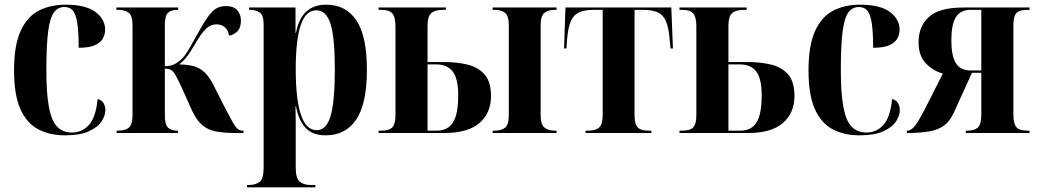

<svg xmlns="http://www.w3.org/2000/svg" viewBox="-20 -568 4436 820"><path d="M257 10Q192 10 143 -16Q94 -42 67 -102.5Q40 -163 40 -267Q40 -374 68 -435.5Q96 -497 145.5 -522.5Q195 -548 260 -548Q346 -548 387.5 -517Q429 -486 429 -441Q429 -423 420.5 -405.5Q412 -388 387.5 -376Q363 -364 316 -364Q316 -432 310 -470Q304 -508 291 -523Q278 -538 255 -538Q227 -538 210 -514.5Q193 -491 185.5 -432.5Q178 -374 178 -268Q178 -169 189 -110.5Q200 -52 224 -27Q248 -2 287 -2Q330 -2 359.5 -34Q389 -66 397 -145Q414 -141 422 -128Q430 -115 430 -97Q430 -75 414 -50Q398 -25 360 -7.5Q322 10 257 10Z M478 0V-10H484Q515 -10 530.5 -23Q546 -36 546 -76V-459Q546 -500 530.5 -513Q515 -526 482 -526H477V-536H741V-526H738Q711 -526 697.5 -513.5Q684 -501 684 -459V-285Q709 -286 725.5 -294Q742 -302 759 -319Q774 -335 790 -363.5Q806 -392 829 -433Q862 -493 885.5 -517.5Q909 -542 944 -542Q979 -542 994 -523.5Q1009 -505 1009 -480Q1009 -449 993 -433.5Q977 -418 958 -416Q955 -438 941 -451Q927 -464 905 -464Q879 -464 859 -444.5Q839 -425 815 -383Q796 -351 781.5 -330.5Q767 -310 745 -293Q805 -292 835 -273.5Q865 -255 888 -212L935 -119Q959 -73 972 -49.5Q985 -26 994.5 -18Q1004 -10 1017 -10H1020V0H986Q937 0 902.5 -6.5Q868 -13 843.5 -34Q819 -55 800 -96L758 -190Q741 -226 731 -244.5Q721 -263 711 -269Q701 -275 684 -275V-77Q684 -36 697.5 -23Q711 -10 738 -10H740V0Z M1035 232V222H1042Q1073 222 1089.5 208Q1106 194 1106 147V-463Q1106 -505 1088 -515.5Q1070 -526 1048 -526H1044V-536H1242V-427H1244Q1266 -548 1373 -548Q1457 -548 1502 -481Q1547 -414 1547 -270Q1547 -125 1501.5 -57.5Q1456 10 1371 10Q1316 10 1286 -21Q1256 -52 1244 -114H1242Q1243 -80 1243 -45Q1243 -10 1243 25V147Q1243 194 1260 208Q1277 222 1307 222H1327V232ZM1333 -12Q1374 -12 1392 -73Q1410 -134 1410 -273Q1410 -409 1391.5 -466.5Q1373 -524 1331 -524Q1285 -524 1264 -459.5Q1243 -395 1243 -273Q1243 -145 1265 -78.5Q1287 -12 1333 -12Z M1597 0V-10H1608Q1644 -10 1656.5 -25Q1669 -40 1669 -75V-455Q1669 -495 1655.5 -510.5Q1642 -526 1608 -526H1597V-536H1884V-526H1873Q1837 -526 1821.5 -511.5Q1806 -497 1806 -460V-303H1879Q1932 -303 1977 -292Q2022 -281 2049.5 -250Q2077 -219 2077 -158Q2077 -85 2027.5 -42.5Q1978 0 1879 0ZM2084 0V-10H2093Q2120 -10 2136.5 -22Q2153 -34 2153 -77V-460Q2153 -501 2136.5 -513.5Q2120 -526 2094 -526H2084V-536H2357V-526H2349Q2322 -526 2305.5 -513.5Q2289 -501 2289 -459V-77Q2289 -36 2305.5 -23Q2322 -10 2349 -10H2357V0ZM1846 -10Q1892 -10 1914.5 -45Q1937 -80 1937 -161Q1937 -233 1913 -263Q1889 -293 1842 -293H1806V-10Z M2481 0V-10H2492Q2525 -10 2539.5 -24Q2554 -38 2554 -78V-526H2517Q2477 -526 2453 -515Q2429 -504 2417.5 -476.5Q2406 -449 2402 -400L2399 -361H2389L2395 -536H2847L2854 -361H2844L2840 -400Q2836 -449 2824.5 -476.5Q2813 -504 2789.5 -515Q2766 -526 2726 -526H2690V-78Q2690 -38 2703.5 -24Q2717 -10 2748 -10H2762V0Z M2882 0V-10H2893Q2929 -10 2941.5 -25Q2954 -40 2954 -75V-455Q2954 -495 2940.5 -510.5Q2927 -526 2893 -526H2882V-536H3169V-526H3158Q3122 -526 3106.5 -511.5Q3091 -497 3091 -460V-303H3175Q3229 -303 3274 -292Q3319 -281 3346 -250Q3373 -219 3373 -158Q3373 -85 3323.5 -42.5Q3274 0 3176 0ZM3142 -10Q3189 -10 3211 -45Q3233 -80 3233 -161Q3233 -233 3209.5 -263Q3186 -293 3139 -293H3091V-10Z M3650 10Q3585 10 3536 -16Q3487 -42 3460 -102.5Q3433 -163 3433 -267Q3433 -374 3461 -435.5Q3489 -497 3538.5 -522.5Q3588 -548 3653 -548Q3739 -548 3780.5 -517Q3822 -486 3822 -441Q3822 -423 3813.5 -405.5Q3805 -388 3780.5 -376Q3756 -364 3709 -364Q3709 -432 3703 -470Q3697 -508 3684 -523Q3671 -538 3648 -538Q3620 -538 3603 -514.5Q3586 -491 3578.5 -432.5Q3571 -374 3571 -268Q3571 -169 3582 -110.5Q3593 -52 3617 -27Q3641 -2 3680 -2Q3723 -2 3752.5 -34Q3782 -66 3790 -145Q3807 -141 3815 -128Q3823 -115 3823 -97Q3823 -75 3807 -50Q3791 -25 3753 -7.5Q3715 10 3650 10Z M3853 0V-10H3855Q3872 -10 3889 -32.5Q3906 -55 3934 -110L4007 -254Q3967 -264 3935 -296.5Q3903 -329 3903 -388Q3903 -455 3947 -495.5Q3991 -536 4096 -536H4377V-526H4370Q4333 -526 4320.5 -512Q4308 -498 4308 -459V-78Q4308 -41 4320.5 -25.5Q4333 -10 4367 -10H4377V0H4105V-10H4111Q4141 -10 4156 -23Q4171 -36 4171 -78V-257H4131L4055 -90Q4039 -53 4014 -33.5Q3989 -14 3950 -7Q3911 0 3853 0ZM4126 -267H4171V-526H4126Q4081 -526 4062 -494Q4043 -462 4043 -396Q4043 -331 4062 -299Q4081 -267 4126 -267Z"/></svg>

Font: Noto Serif Display Condensed
Style: Bold
Weight: 700
Width: 3
Designer: Monotype Design Team
Foundry: Monotype Imaging Inc.
Version: Version 2.009